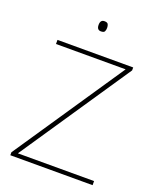

<svg xmlns="http://www.w3.org/2000/svg" viewBox="-163 -1004 905 1101"><g transform="rotate(20 289.0 -453.5)"><path d="M538 0H36V-18L489 -689H64V-714H526V-696L73 -25H538ZM281 -907Q256 -907 256 -876Q256 -845 281 -845Q299 -845 303.5 -854Q308 -863 308 -876Q308 -888 303.5 -897.5Q299 -907 281 -907Z"/></g></svg>

Font: Noto Sans UI Thin
Style: Regular
Weight: 250
Designer: Monotype Design Team
Foundry: Monotype Imaging Inc.
Version: Version 1.901